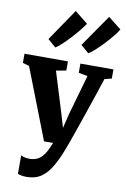

<svg xmlns="http://www.w3.org/2000/svg" viewBox="-120 -961 840 1282"><g transform="rotate(10 299.5 -320.0)"><path d="M155 254Q135.5 254 120.2 251.2Q105 248.5 94.5 243.5V118Q102 123.5 118 127.5Q134 131.5 152 131.5Q178.5 131.5 199 123.2Q219.5 115 235.5 98.2Q251.5 81.5 264.5 56.8Q277.5 32 289.5 0H228.5L42.5 -478.5L-1.5 -491.5V-553.5H293V-491.5L225 -479L307.5 -211.5L337.5 -110.5L362 -211.5L438.5 -479.5L377.5 -491.5V-553.5H601.5V-491.5L553.5 -479.5Q535 -423 513.2 -358Q491.5 -293 469.8 -230Q448 -167 429.8 -114.2Q411.5 -61.5 399.2 -27.2Q387 7 384.5 12.5Q356 89.5 325.2 143.5Q294.5 197.5 254 225.8Q213.5 254 155 254ZM416.5 -630.5 363 -678 512.5 -894 601 -824.5Q591 -806 568 -777.8Q545 -749.5 516.8 -719.2Q488.5 -689 461.8 -664.8Q435 -640.5 417.5 -630.5ZM193.5 -630.5 139 -678 286 -894 374.5 -823Q362 -803.5 339 -775Q316 -746.5 288.8 -717Q261.5 -687.5 236.2 -664Q211 -640.5 194 -630.5Z"/></g></svg>

Font: Merriweather 24pt Black
Style: Regular
Weight: 900
Designer: Eben Sorkin
Foundry: Eben Sorkin
Version: Version 2.100